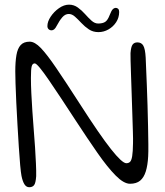

<svg xmlns="http://www.w3.org/2000/svg" viewBox="-20 -760 690 804"><path d="M102.5 24Q90 24 82.2 11.5Q74.5 -1 70 -23.5Q67.5 -36 64.5 -68.2Q61.5 -100.5 58.8 -144.8Q56 -189 53.2 -237.2Q50.5 -285.5 48.2 -330.8Q46 -376 45 -410.8Q44 -445.5 44 -461Q44 -501.5 48.8 -529.2Q53.5 -557 66.5 -571.2Q79.5 -585.5 104.5 -585.5Q125.5 -585.5 151 -559Q176.5 -532.5 215.5 -475.2Q254.5 -418 314 -325.5Q398 -194.5 444.8 -135.5Q491.5 -76.5 509 -76.5Q518.5 -76.5 524.5 -82.2Q530.5 -88 533.5 -106Q536.5 -124 537 -160.5Q537.5 -176 536.5 -207.8Q535.5 -239.5 534.2 -280Q533 -320.5 531.5 -362.8Q530 -405 528.8 -442.2Q527.5 -479.5 526.8 -505.2Q526 -531 526.5 -537.5Q528.5 -564 535.2 -573.2Q542 -582.5 555.5 -582.5Q563.5 -582.5 569.8 -579.2Q576 -576 580 -569Q584 -562 586.5 -549.8Q589 -537.5 590 -519.5Q590.5 -507 591.8 -476.2Q593 -445.5 594.8 -404.2Q596.5 -363 597.8 -318Q599 -273 600 -230.8Q601 -188.5 601.2 -155.5Q601.5 -122.5 600.5 -105.5Q598.5 -68 590.5 -42.2Q582.5 -16.5 566.8 -3.5Q551 9.5 524.5 9.5Q498.5 9.5 464.5 -24.8Q430.5 -59 388.5 -119.2Q346.5 -179.5 296.5 -256Q265 -304.5 236.5 -347.5Q208 -390.5 185.2 -423.8Q162.5 -457 147 -475.8Q131.5 -494.5 125.5 -494.5Q116 -494.5 112.8 -482.5Q109.5 -470.5 109.5 -434Q109.5 -405 111.2 -369.5Q113 -334 115.5 -295.5Q118 -257 121.2 -218Q124.5 -179 126.8 -142.5Q129 -106 130.5 -75.2Q132 -44.5 131.5 -22Q129.5 6.5 122.8 15.2Q116 24 102.5 24ZM196 -633Q188.5 -633 183.5 -637.8Q178.5 -642.5 178.5 -651Q178.5 -669.5 192.2 -690.2Q206 -711 227 -725.8Q248 -740.5 269 -740.5Q289.5 -740.5 306 -728.5Q322.5 -716.5 336.2 -701Q350 -685.5 363.2 -673.5Q376.5 -661.5 391 -661.5Q409.5 -661.5 420.2 -668.2Q431 -675 439.5 -697.5Q446.5 -715.5 452.2 -721.2Q458 -727 465.5 -727Q470.5 -727 474.8 -723Q479 -719 479 -710Q479 -686.5 466.5 -667.2Q454 -648 434.2 -636.8Q414.5 -625.5 392 -625.5Q369.5 -625.5 352.2 -637Q335 -648.5 321 -663.5Q307 -678.5 294.2 -690Q281.5 -701.5 268 -701.5Q253 -701.5 241 -687.8Q229 -674 217.5 -652Q212.5 -642 207.2 -637.5Q202 -633 196 -633Z"/></svg>

Font: Gluten ExtraLight
Style: Regular
Weight: 250
Designer: Tyler Finck
Foundry: Etcetera Type Company
Version: Version 1.300